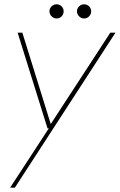

<svg xmlns="http://www.w3.org/2000/svg" viewBox="-20 -653 557 893"><path d="M27 220 207 -56H201L62 -501H84L216 -76L493 -501H517L49 220ZM243 -567Q230 -567 220 -577Q210 -587 210 -600Q210 -614 220 -623.5Q230 -633 243 -633Q257 -633 266.5 -623.5Q276 -614 276 -600Q276 -587 266.5 -577Q257 -567 243 -567ZM371 -567Q358 -567 348 -577Q338 -587 338 -600Q338 -614 348 -623.5Q358 -633 371 -633Q385 -633 394.5 -623.5Q404 -614 404 -600Q404 -587 394.5 -577Q385 -567 371 -567Z"/></svg>

Font: DM Sans 17pt Thin
Style: Italic
Weight: 250
Italic angle: -10°
Version: Version 4.004;gftools[0.9.30]